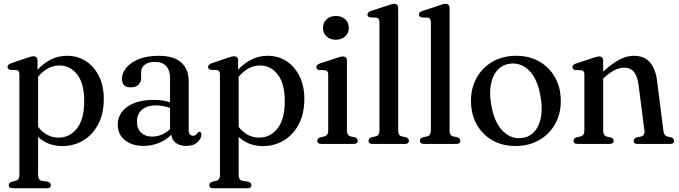

<svg xmlns="http://www.w3.org/2000/svg" viewBox="-20 -757 3570 1010"><path d="M177.5 -438.5V-390Q210 -425.5 249 -444.5Q288 -463.5 332.5 -463.5Q389 -463.5 432.5 -435Q476 -406.5 501 -355.2Q526 -304 526 -236.5Q526 -159 496.8 -103.5Q467.5 -48 418 -18.2Q368.5 11.5 307.5 11.5Q232 11.5 180.5 -37V164.5Q180.5 189.5 199.5 194L232 199Q247.5 204.5 247.5 217Q247.5 233.5 227 233.5H46.5Q26 233.5 26 217Q26 205 42 199L63 194Q82 189 82 165V-366Q82 -386 66.5 -388.5L34 -389.5Q19.5 -393 19.5 -405Q19.5 -417 38 -424L120 -452Q144.5 -461 156 -461Q177.5 -461 177.5 -438.5ZM293 -412.5Q230.5 -412.5 180.5 -353.5V-89.5Q224.5 -33 289 -33Q346 -33 384.5 -81Q423 -129 423 -225Q423 -317.5 386.2 -365Q349.5 -412.5 293 -412.5Z M599.5 -101.5Q599.5 -159 649.8 -195.2Q700 -231.5 790 -231.5Q814 -231.5 835.2 -228.2Q856.5 -225 874.5 -219.5V-346Q874.5 -387.5 854 -409.5Q833.5 -431.5 796 -431.5Q759.5 -431.5 741 -416.2Q722.5 -401 722.5 -379.5V-347.5Q722.5 -324 708 -310.8Q693.5 -297.5 667.5 -297.5Q621.5 -297.5 621.5 -343Q621.5 -372.5 644 -400.2Q666.5 -428 709.8 -445.8Q753 -463.5 815.5 -463.5Q894 -463.5 933.2 -428.2Q972.5 -393 972.5 -332V-73Q972.5 -43 995.5 -43Q1004.5 -43 1009.8 -47Q1015 -51 1018 -57Q1023.5 -63.5 1028 -63.5Q1039.5 -63.5 1039.5 -49Q1039.5 -29 1019 -9.2Q998.5 10.5 960 10.5Q926 10.5 905 -5Q884 -20.5 881.5 -48.5Q853.5 -20 815.2 -4.8Q777 10.5 734.5 10.5Q674 10.5 636.8 -19.8Q599.5 -50 599.5 -101.5ZM700.5 -118Q700.5 -79 722.8 -58.8Q745 -38.5 779.5 -38.5Q834 -38.5 874.5 -78V-189.5Q857.5 -195.5 839.2 -199Q821 -202.5 800 -202.5Q753.5 -202.5 727 -180Q700.5 -157.5 700.5 -118Z M1232.5 -438.5V-390Q1265 -425.5 1304 -444.5Q1343 -463.5 1387.5 -463.5Q1444 -463.5 1487.5 -435Q1531 -406.5 1556 -355.2Q1581 -304 1581 -236.5Q1581 -159 1551.8 -103.5Q1522.5 -48 1473 -18.2Q1423.5 11.5 1362.5 11.5Q1287 11.5 1235.5 -37V164.5Q1235.5 189.5 1254.5 194L1287 199Q1302.5 204.5 1302.5 217Q1302.5 233.5 1282 233.5H1101.5Q1081 233.5 1081 217Q1081 205 1097 199L1118 194Q1137 189 1137 165V-366Q1137 -386 1121.5 -388.5L1089 -389.5Q1074.5 -393 1074.5 -405Q1074.5 -417 1093 -424L1175 -452Q1199.5 -461 1211 -461Q1232.5 -461 1232.5 -438.5ZM1348 -412.5Q1285.5 -412.5 1235.5 -353.5V-89.5Q1279.5 -33 1344 -33Q1401 -33 1439.5 -81Q1478 -129 1478 -225Q1478 -317.5 1441.2 -365Q1404.5 -412.5 1348 -412.5Z M1746.5 -548Q1716.5 -548 1697.8 -565.5Q1679 -583 1679 -610.5Q1679 -638 1697.8 -655.5Q1716.5 -673 1746.5 -673Q1777.5 -673 1796.2 -655.5Q1815 -638 1815 -610.5Q1815 -583 1796 -565.5Q1777 -548 1746.5 -548ZM1805 -437.5V-69Q1805 -45 1824 -39.5L1846 -35Q1862 -29 1862 -16.5Q1862 0 1841 0H1669.5Q1649 0 1649 -16.5Q1649 -28.5 1664.5 -34.5L1687.5 -39.5Q1706.5 -45 1706.5 -69V-365Q1706.5 -385 1691 -387.5L1658.5 -388.5Q1644 -392 1644 -404Q1644 -416.5 1662.5 -423L1747.5 -451Q1773 -460 1783.5 -460Q1805 -460 1805 -437.5Z M2074.5 -714V-69Q2074.5 -44.5 2093.5 -39.5L2115.5 -35Q2131 -29 2131 -16.5Q2131 0 2110.5 0H1938.5Q1918.5 0 1918.5 -16.5Q1918.5 -29 1934 -35L1957 -39.5Q1976 -45 1976 -69V-641.5Q1976 -661.5 1960.5 -664L1927.5 -665.5Q1913 -668.5 1913 -680.5Q1913 -693 1932 -699.5L2017 -727.5Q2042.5 -737 2053 -737Q2074.5 -737 2074.5 -714Z M2345 -714V-69Q2345 -44.5 2364 -39.5L2386 -35Q2401.5 -29 2401.5 -16.5Q2401.5 0 2381 0H2209Q2189 0 2189 -16.5Q2189 -29 2204.5 -35L2227.5 -39.5Q2246.5 -45 2246.5 -69V-641.5Q2246.5 -661.5 2231 -664L2198 -665.5Q2183.5 -668.5 2183.5 -680.5Q2183.5 -693 2202.5 -699.5L2287.5 -727.5Q2313 -737 2323.5 -737Q2345 -737 2345 -714Z M2695.5 -463.5Q2764.5 -463.5 2817.5 -433Q2870.5 -402.5 2900.2 -349Q2930 -295.5 2930 -225.5Q2930 -157 2899.8 -103.8Q2869.5 -50.5 2815.8 -19.8Q2762 11 2692 11Q2622.5 11 2569.8 -19.2Q2517 -49.5 2487.2 -103.2Q2457.5 -157 2457.5 -227Q2457.5 -295 2487.8 -348.5Q2518 -402 2571.8 -432.8Q2625.5 -463.5 2695.5 -463.5ZM2729.5 -31.5Q2786 -40.5 2812.5 -98.2Q2839 -156 2824 -246.5Q2808.5 -340.5 2763.8 -385.5Q2719 -430.5 2659.5 -421.5Q2601.5 -412.5 2575.2 -354.8Q2549 -297 2564 -206.5Q2579.5 -113 2625 -67.8Q2670.5 -22.5 2729.5 -31.5Z M3153 -437.5V-380.5Q3201 -424 3239.5 -443.8Q3278 -463.5 3314.5 -463.5Q3369 -463.5 3399 -428.8Q3429 -394 3436.5 -332L3469.5 -70.5Q3472.5 -44 3490 -39L3511 -34.5Q3526 -28.5 3526 -16.5Q3526 0 3505.5 0H3333Q3313.5 0 3313.5 -17Q3313.5 -28 3327.5 -33.5L3350.5 -38.5Q3373 -44.5 3370 -70L3339 -310.5Q3333 -356.5 3315 -378.8Q3297 -401 3263 -401Q3239.5 -401 3214.5 -388.8Q3189.5 -376.5 3159.5 -350L3153 -343.5V-69Q3153 -44 3171.5 -38.5L3194 -33.5Q3208 -28.5 3208 -17Q3208 0 3188 0H3017Q2997 0 2997 -16.5Q2997 -28.5 3012 -34.5L3035 -39.5Q3054 -45 3054 -69V-365Q3054 -385 3039 -387.5L3006 -388.5Q2991.5 -392 2991.5 -404Q2991.5 -416.5 3010 -423L3095.5 -451Q3121 -460 3131.5 -460Q3153 -460 3153 -437.5Z"/></svg>

Font: Fraunces 72pt Soft
Style: Regular
Weight: 400
Version: Version 1.000;[b76b70a41]